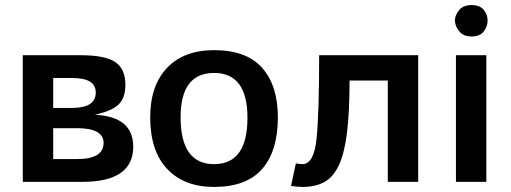

<svg xmlns="http://www.w3.org/2000/svg" viewBox="-20 -718 2016 758"><path d="M70 -500H298Q395 -500 435 -473Q475 -446 475 -383Q475 -331 447.5 -305Q420 -279 354 -265Q506 -258 506 -139Q506 0 305 0H70ZM284 -90Q389 -90 389 -154Q389 -212 283 -212H190V-90ZM265 -292Q358 -292 358 -353Q358 -410 266 -410H190V-292Z M825 20Q707 20 640 -51Q573 -122 573 -255Q573 -380 639.5 -450Q706 -520 825 -520Q953 -520 1015 -450Q1077 -380 1077 -255Q1077 -122 1015 -51Q953 20 825 20ZM825 -70Q957 -70 957 -253Q957 -430 825 -430Q693 -430 693 -255Q693 -70 825 -70Z M1148 -73Q1163 -70 1174 -70Q1219 -70 1229.5 -168.5Q1240 -267 1240 -500H1631V0H1511V-400H1360Q1360 -280 1350.5 -199Q1341 -118 1319.5 -69.5Q1298 -21 1262.5 -0.5Q1227 20 1175 20Q1166 20 1154 19Q1142 18 1129 16Z M1780 -500H1900V0H1780ZM1776 -637Q1776 -658 1792.5 -678Q1809 -698 1842 -698Q1874 -698 1889.5 -679.5Q1905 -661 1905 -637Q1905 -613 1889.5 -593.5Q1874 -574 1842 -574Q1809 -574 1792.5 -595Q1776 -616 1776 -637Z"/></svg>

Font: Moderustic Med
Style: Regular
Weight: 500
Designer: Tural Alisoy
Foundry: TAFT Foundry
Version: Version 2.110